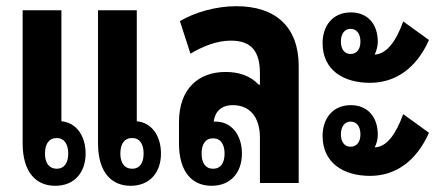

<svg xmlns="http://www.w3.org/2000/svg" viewBox="-20 -590 1421 619"><path d="M158 9C221 9 256 -35 256 -95C256 -152 226 -195 178 -199V-557H53V-128C53 -35 96 9 158 9ZM401 9C464 9 499 -35 499 -95C499 -152 469 -195 421 -199V-557H296V-128C296 -35 339 9 401 9ZM163 -46C138 -46 125 -65 125 -95C125 -126 138 -145 163 -145C187 -145 200 -125 200 -95C200 -65 187 -46 163 -46ZM406 -46C381 -46 368 -65 368 -95C368 -126 381 -145 406 -145C431 -145 443 -125 443 -95C443 -65 431 -46 406 -46Z M662 9C725 9 760 -35 760 -95C760 -154 727 -198 675 -198H669C673 -229 692 -251 731 -251C783 -251 818 -215 818 -146V0H943V-377C943 -502 870 -570 742 -570C675 -570 608 -550 560 -522L594 -417C633 -440 678 -459 724 -459C792 -459 818 -423 818 -353V-317H814C787 -346 750 -358 707 -358C621 -358 557 -305 557 -196V-128C557 -35 600 9 662 9ZM667 -46C642 -46 630 -65 630 -95C630 -125 642 -144 667 -144C692 -144 704 -124 704 -95C704 -65 692 -46 667 -46Z M1173 -323C1256 -323 1323 -371 1363 -461L1280 -521C1257 -457 1227 -416 1188 -414C1194 -427 1198 -442 1198 -455C1198 -513 1165 -550 1111 -550C1052 -550 1020 -506 1020 -451C1020 -364 1087 -323 1173 -323ZM1110 -416C1091 -416 1079 -431 1079 -456C1079 -481 1091 -497 1110 -497C1130 -497 1142 -481 1142 -456C1142 -431 1130 -416 1110 -416ZM1173 -23C1255 -23 1322 -70 1363 -162L1280 -222C1256 -157 1227 -116 1188 -115C1195 -128 1198 -143 1198 -156C1198 -213 1165 -251 1111 -251C1052 -251 1020 -207 1020 -152C1020 -65 1087 -23 1173 -23ZM1110 -117C1091 -117 1079 -132 1079 -157C1079 -181 1091 -198 1110 -198C1130 -198 1142 -182 1142 -157C1142 -132 1130 -117 1110 -117Z"/></svg>

Font: Noto Sans Thai Looped ExtraCondensed
Style: Bold
Weight: 700
Width: 2
Designer: Sasikarn Vongin, Ben Mitchell
Foundry: The Fontpad Ltd
Version: Version 1.001